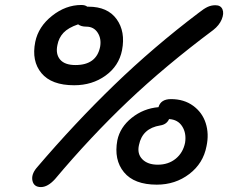

<svg xmlns="http://www.w3.org/2000/svg" viewBox="-20 -738 964 779"><path d="M280.8 -392.1Q189 -392.1 148.2 -441.2Q107.4 -490.2 123 -567.9Q135.7 -629.9 191.2 -673.8Q246.6 -717.8 310.1 -717.8Q325.7 -717.8 334 -710.9H338.9Q416.5 -710.9 453.1 -660.4Q489.7 -609.9 475.1 -534.2Q462.4 -470.2 408.2 -431.2Q354 -392.1 280.8 -392.1ZM146 21Q117.7 21 111.8 -4.2Q106 -29.3 127.9 -56.2Q283.7 -238.8 443.6 -393.3Q603.5 -547.9 786.1 -686Q807.6 -703.1 822.5 -710Q837.4 -716.8 854 -716.8Q875.5 -716.8 882.6 -700.2Q889.6 -683.6 879.6 -659.4Q869.6 -635.3 845.2 -616.2Q650.4 -470.7 498.5 -326.4Q346.7 -182.1 203.1 -11.2Q173.8 21 146 21ZM212.9 -555.2Q205.1 -518.6 223.9 -496.3Q242.7 -474.1 286.1 -474.1Q371.1 -474.1 386.2 -547.9Q392.1 -581.1 376.2 -605.5Q360.4 -629.9 330.1 -629.9Q309.1 -629.9 296.9 -639.2Q256.8 -625.5 237.5 -605Q218.3 -584.5 212.9 -555.2ZM616.2 11.2Q524.4 11.2 482.9 -39.3Q441.4 -89.8 456.1 -168.9Q467.3 -222.2 514.6 -260Q562 -297.9 623 -303.2Q632.3 -335.9 673.8 -335.9Q726.6 -335.9 763.7 -308.8Q800.8 -281.7 814.7 -238.3Q828.6 -194.8 817.9 -145Q804.7 -75.2 748 -32Q691.4 11.2 616.2 11.2ZM543.9 -149.9Q535.6 -114.3 557.4 -92Q579.1 -69.8 620.1 -69.8Q663.1 -69.8 692.9 -94Q722.7 -118.2 731 -159.2Q736.8 -197.8 719.2 -225.3Q701.7 -252.9 666 -254.9Q656.2 -232.9 629.9 -229Q557.6 -217.3 543.9 -149.9Z"/></svg>

Font: Shantell Sans Normal
Style: Italic
Weight: 400
Italic angle: -11.31°
Designer: Stephen Nixon, Anya Danilova, Shantell Martin
Foundry: Arrow Type
Version: Version 1.006;[559af2be0]